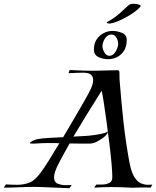

<svg xmlns="http://www.w3.org/2000/svg" viewBox="-60 -1002 823 1012"><path d="M306 -10 161 -16Q152 -16 142.5 -16.5Q133 -17 123 -17Q83 -17 42 -15Q1 -13 -40 -13L-29 -30Q-12 -29 3 -28.5Q18 -28 31 -28Q68 -28 97.5 -40.5Q127 -53 158 -97Q175 -120 200 -160.5Q225 -201 253 -247Q238 -248 225 -248Q212 -248 200 -248Q183 -248 164 -247.5Q145 -247 121 -245H110Q98 -245 98 -248Q98 -253 112 -259.5Q126 -266 134 -268Q161 -273 195.5 -275Q230 -277 273 -279Q304 -331 333.5 -381.5Q363 -432 385.5 -471.5Q408 -511 417 -530Q423 -543 427 -555.5Q431 -568 431 -580Q431 -597 420.5 -607.5Q410 -618 381 -619Q363 -619 341 -618Q319 -617 301 -616L307 -633Q345 -631 375 -630Q405 -629 427 -629Q442 -629 454 -629.5Q466 -630 474 -630Q496 -631 516 -631Q536 -631 559 -632Q570 -632 569.5 -618.5Q569 -605 570 -584Q579 -469 590.5 -362Q602 -255 623 -142Q633 -92 649 -67.5Q665 -43 683.5 -35.5Q702 -28 719 -28Q726 -28 732 -28.5Q738 -29 743 -29L734 -13Q719 -14 708 -14Q697 -14 688 -14Q666 -14 654.5 -13Q643 -12 626 -13Q574 -16 525 -16Q482 -16 437 -13L447 -29Q461 -29 481 -29.5Q501 -30 516.5 -38Q532 -46 532 -68Q532 -93 528 -139Q524 -185 517 -241.5Q510 -298 502.5 -354Q495 -410 488 -455.5Q481 -501 476 -524Q437 -463 400 -402.5Q363 -342 327 -282L383 -285Q406 -286 432 -289.5Q458 -293 478 -297.5Q498 -302 503 -306Q505 -308 507 -308Q511 -308 506 -300Q499 -286 479.5 -273Q460 -260 446 -253Q428 -245 409.5 -245Q391 -245 371 -245Q352 -245 336.5 -245.5Q321 -246 307 -246Q292 -220 278 -194Q264 -168 250 -142Q237 -117 231 -99Q225 -81 225 -68Q225 -41 245 -33.5Q265 -26 288 -26Q296 -26 303.5 -26.5Q311 -27 318 -27ZM510 -690Q482 -690 458.5 -701.5Q435 -713 435 -741Q435 -773 449.5 -794.5Q464 -816 486.5 -827.5Q509 -839 532 -839Q559 -839 583.5 -828.5Q608 -818 608 -792Q608 -756 593 -733.5Q578 -711 555.5 -700.5Q533 -690 510 -690ZM516 -708Q531 -708 541.5 -719.5Q552 -731 557.5 -746Q563 -761 563 -771Q563 -787 553.5 -803.5Q544 -820 527 -820Q513 -820 502 -809.5Q491 -799 485.5 -784.5Q480 -770 480 -759Q480 -744 490 -726Q500 -708 516 -708ZM516 -878Q511 -878 506.5 -879.5Q502 -881 502 -883Q502 -884 510 -889Q538 -904 560.5 -923Q583 -942 599.5 -958Q616 -974 623 -978Q628 -981 634 -981.5Q640 -982 646 -982Q662 -982 673 -977.5Q684 -973 681 -969Q671 -955 650.5 -940Q630 -925 605.5 -911.5Q581 -898 558.5 -889Q536 -880 521 -878Z"/></svg>

Font: Kings
Style: Regular
Weight: 400
Designer: Robert E. Leuschke
Foundry: Robert E. Leuschke
Version: Version 1.010; ttfautohint (v1.8.3)